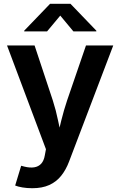

<svg xmlns="http://www.w3.org/2000/svg" viewBox="-20 -786 635 1014"><path d="M60.1 193.8 91.8 89.4 108.4 93.8Q137.7 101.1 160.4 97.7Q183.1 94.2 197.5 78.6Q211.9 63 216.8 33.7L222.7 2L17.1 -545.9H162.6L258.8 -255.9Q275.9 -202.6 286.6 -149.7Q297.4 -96.7 311 -40H277.3Q290.5 -96.7 303.7 -149.9Q316.9 -203.1 334.5 -255.9L434.1 -545.9H578.1L344.7 67.4Q328.1 111.3 302.7 142.8Q277.3 174.3 240 191.2Q202.6 208 150.4 208Q122.6 208 98.4 203.9Q74.2 199.7 60.1 193.8ZM228.5 -620.1H107.9V-624L244.6 -766.1H352.1L488.8 -624V-620.1H367.7L298.3 -703.6Z"/></svg>

Font: Inter Cardless
Style: Bold
Weight: 700
Designer: Rasmus Andersson
Foundry: rsms
Version: Version 4.001;git-9221beed3